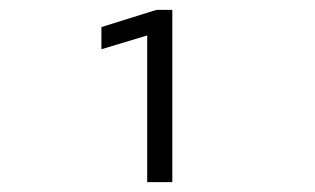

<svg xmlns="http://www.w3.org/2000/svg" viewBox="-20 -720 640 390"><path d="M279 -350V-648L186 -620V-665L298 -700H330V-350Z"/></svg>

Font: Red Hat Mono VF Light
Style: Regular
Weight: 300
Monospace: yes
Designer: Pentagram, MCKL
Foundry: Pentagram, MCKL
Version: Version 1.023